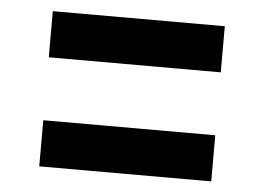

<svg xmlns="http://www.w3.org/2000/svg" viewBox="-38 -588 697 506"><g transform="rotate(5 310.0 -335.0)"><path d="M82.5 -417.5H537.5V-539.5H82.5ZM82.5 -129H537.5V-251H82.5Z"/></g></svg>

Font: Monaspace Krypton
Style: Bold
Weight: 700
Designer: Riley Cran & the Lettermatic Team
Foundry: Lettermatic
Version: Version 1.200 (Monaspace Krypton)